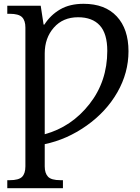

<svg xmlns="http://www.w3.org/2000/svg" viewBox="-20 -744 734 1004"><path d="M213.9 126Q213.9 161.6 231 179.9Q248 198.2 295.9 198.2H309.1V240.2H18.1V198.2H30.8Q78.1 198.2 95.5 180.7Q112.8 163.1 112.8 126V-600.1Q112.8 -636.7 95.2 -654.3Q77.6 -671.9 30.8 -671.9H18.1V-713.9H192.9L208 -615.2H211.9Q244.1 -665.5 294.4 -694.8Q344.7 -724.1 417 -724.1Q529.3 -724.1 590.6 -658.2Q651.9 -592.3 651.9 -476.1Q651.9 -363.3 593.8 -261.5Q535.6 -159.7 432.6 -86.9Q329.6 -14.2 213.9 9.8ZM213.9 -42Q354 -80.6 447.5 -199.5Q541 -318.4 541 -478Q541 -567.9 502 -610.8Q462.9 -653.8 388.2 -653.8Q309.1 -653.8 261.5 -599.6Q213.9 -545.4 213.9 -464.8Z"/></svg>

Font: Noto Serif
Style: Regular
Weight: 400
Designer: Monotype Design team
Foundry: Monotype Imaging Inc.
Version: Version 1.02